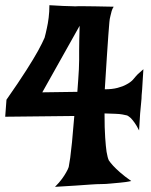

<svg xmlns="http://www.w3.org/2000/svg" viewBox="-20 -727 582 738"><path d="M169.9 -707Q202.1 -705.1 223.1 -704.1Q244.1 -703.1 256.8 -703.1Q271.5 -702.1 279.3 -703.1H304.7Q319.3 -703.1 346.2 -702.6Q373 -702.1 417 -701.2Q412.1 -694.3 409.2 -684.6Q406.2 -674.8 404.3 -665Q401.4 -654.3 400.4 -641.6Q399.4 -626 396.5 -592.8Q394.5 -564.5 391.1 -514.2Q387.7 -463.9 382.8 -383.8Q411.1 -383.8 431.6 -389.2Q452.1 -394.5 465.8 -402.3Q481.4 -410.2 491.2 -420.9Q496.1 -426.8 502 -433.6Q506.8 -439.5 514.6 -446.3Q522.5 -453.1 531.2 -460.9Q529.3 -434.6 528.3 -415.5Q527.3 -396.5 526.4 -383.8Q525.4 -369.1 524.4 -360.4Q524.4 -349.6 522.5 -332Q520.5 -316.4 518.6 -290.5Q516.6 -264.6 514.6 -225.6Q504.9 -245.1 496.6 -256.3Q488.3 -267.6 482.4 -273.4Q474.6 -280.3 468.8 -283.2Q461.9 -285.2 450.2 -287.1Q439.5 -289.1 423.3 -289.6Q407.2 -290 381.8 -291Q381.8 -233.4 384.3 -198.2Q386.7 -163.1 389.6 -143.6Q393.6 -120.1 398.4 -110.4Q404.3 -101.6 415 -89.8Q424.8 -79.1 441.4 -64.5Q458 -49.8 484.4 -31.2Q461.9 -26.4 441.9 -24.9Q421.9 -23.4 405.3 -21.5Q386.7 -19.5 370.1 -19.5Q352.5 -19.5 327.1 -17.6Q304.7 -15.6 271.5 -13.7Q238.3 -11.7 191.4 -8.8Q208 -25.4 218.3 -39.6Q228.5 -53.7 234.4 -64.5Q241.2 -76.2 244.1 -85Q246.1 -95.7 250 -121.1Q252.9 -142.6 256.8 -180.7Q260.7 -218.8 265.6 -281.2L0 -278.3L4.9 -343.8Q52.7 -412.1 81.5 -457.5Q110.4 -502.9 126 -531.2Q143.6 -563.5 151.4 -582Q156.2 -599.6 160.2 -619.1Q164.1 -635.7 167 -658.7Q169.9 -681.6 169.9 -707ZM277.3 -374Q279.3 -400.4 280.8 -422.4Q282.2 -444.3 283.2 -460.9Q284.2 -479.5 284.2 -496.1V-532.2Q284.2 -549.8 284.7 -573.7Q285.2 -597.7 286.1 -627.9L142.6 -372.1Z"/></svg>

Font: Irish Growler
Style: Regular
Weight: 400
Designer: Squid
Foundry: Font Diner, Inc DBA Sideshow
Version: Version 1.000